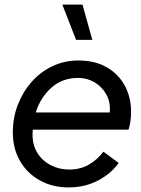

<svg xmlns="http://www.w3.org/2000/svg" viewBox="-20 -806 614 838"><path d="M280 12Q209 12 154 -18.5Q99 -49 67.5 -103Q36 -157 36 -229Q36 -292 57.5 -348Q79 -404 117.5 -448Q156 -492 208.5 -517Q261 -542 322 -542Q396 -542 447.5 -511.5Q499 -481 525.5 -430.5Q552 -380 552 -320Q552 -294 549 -274.5Q546 -255 541 -240H123Q122 -229 122 -218Q122 -172 143.5 -138Q165 -104 201.5 -85Q238 -66 282 -66Q332 -66 369.5 -88.5Q407 -111 431 -144L498 -95Q465 -48 407.5 -18Q350 12 280 12ZM321 -466Q252 -466 204 -423Q156 -380 136 -315H459Q463 -359 444.5 -393Q426 -427 393 -446.5Q360 -466 321 -466ZM383 -632H312L252 -786H340Z"/></svg>

Font: Plus Jakarta Display
Style: Italic
Weight: 400
Italic angle: -12°
Designer: Gumpita Rahayu
Foundry: Tokotype Studio
Version: Version 1.000